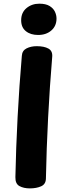

<svg xmlns="http://www.w3.org/2000/svg" viewBox="-20 -1026 365 1063"><path d="M100.9 -716.9Q102.7 -745.7 126.8 -758Q150.9 -770.3 183.4 -770.3Q224.2 -770.3 247.9 -757.2Q271.7 -744.1 269.1 -712Q255.4 -547.9 246.4 -375.5Q237.4 -203.1 234.2 -37.2Q233.4 -6.1 207.7 5.4Q181.9 17 145.4 17Q111.1 17 87.8 4.3Q64.4 -8.4 65.2 -45.2Q68.4 -204.7 77.4 -376.8Q86.4 -548.9 100.9 -716.9ZM191.1 -832.4Q149.3 -832.4 123.3 -853.3Q97.2 -874.1 97.2 -913.8Q97.2 -956.6 126.7 -981.1Q156.2 -1005.6 197.6 -1005.6Q233.8 -1005.6 254.5 -992.8Q275.2 -980 284.1 -961.2Q292.9 -942.4 292.9 -923.2Q292.9 -882.3 264.3 -857.4Q235.8 -832.4 191.1 -832.4Z"/></svg>

Font: Playpen Sans Arabic
Style: Regular
Weight: 400
Designer: Azza Alameddine, Laura Meseguer, Veronika Burian, José Scaglione
Foundry: TypeTogether
Version: Version 2.000